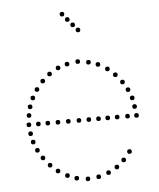

<svg xmlns="http://www.w3.org/2000/svg" viewBox="-53 -780 687 830"><g transform="rotate(-5 290.5 -364.5)"><path d="M296 -504Q286 -504 286 -514Q286 -524 296 -524Q306 -524 306 -514Q306 -504 296 -504ZM342 -497Q332 -497 332 -507Q332 -517 342 -517Q352 -517 352 -507Q352 -497 342 -497ZM382 -484Q372 -484 372 -494Q372 -504 382 -504Q392 -504 392 -494Q392 -484 382 -484ZM421 -461Q411 -461 411 -471Q411 -481 421 -481Q431 -481 431 -471Q431 -461 421 -461ZM453 -433Q443 -433 443 -443Q443 -453 453 -453Q463 -453 463 -443Q463 -433 453 -433ZM502 -364Q492 -364 492 -374Q492 -384 502 -384Q512 -384 512 -374Q512 -364 502 -364ZM517 -327Q507 -327 507 -337Q507 -347 517 -347Q527 -347 527 -337Q527 -327 517 -327ZM529 -250Q519 -250 519 -260Q519 -270 529 -270Q539 -270 539 -260Q539 -250 529 -250ZM481 -399Q471 -399 471 -409Q471 -419 481 -419Q491 -419 491 -409Q491 -399 481 -399ZM524 -289Q514 -289 514 -299Q514 -309 524 -309Q534 -309 534 -299Q534 -289 524 -289ZM249 -497Q239 -497 239 -507Q239 -517 249 -517Q259 -517 259 -507Q259 -497 249 -497ZM209 -484Q199 -484 199 -494Q199 -504 209 -504Q219 -504 219 -494Q219 -484 209 -484ZM170 -461Q160 -461 160 -471Q160 -481 170 -481Q180 -481 180 -471Q180 -461 170 -461ZM138 -433Q128 -433 128 -443Q128 -453 138 -453Q148 -453 148 -443Q148 -433 138 -433ZM89 -364Q79 -364 79 -374Q79 -384 89 -384Q99 -384 99 -374Q99 -364 89 -364ZM74 -327Q64 -327 64 -337Q64 -347 74 -347Q84 -347 84 -337Q84 -327 74 -327ZM62 -250Q52 -250 52 -260Q52 -270 62 -270Q72 -270 72 -260Q72 -250 62 -250ZM110 -399Q100 -399 100 -409Q100 -419 110 -419Q120 -419 120 -409Q120 -399 110 -399ZM66 -290Q56 -290 56 -300Q56 -310 66 -310Q76 -310 76 -300Q76 -290 66 -290ZM296 -15Q306 -15 306 -5Q306 5 296 5Q286 5 286 -5Q286 -15 296 -15ZM343 -20Q353 -20 353 -10Q353 0 343 0Q333 0 333 -10Q333 -20 343 -20ZM387 -34Q397 -34 397 -24Q397 -14 387 -14Q377 -14 377 -24Q377 -34 387 -34ZM425 -55Q435 -55 435 -45Q435 -35 425 -35Q415 -35 415 -45Q415 -55 425 -55ZM457 -83Q467 -83 467 -73Q467 -63 457 -63Q447 -63 447 -73Q447 -83 457 -83ZM485 -117Q495 -117 495 -107Q495 -97 485 -97Q475 -97 475 -107Q475 -117 485 -117ZM248 -22Q258 -22 258 -12Q258 -2 248 -2Q238 -2 238 -12Q238 -22 248 -22ZM209 -37Q219 -37 219 -27Q219 -17 209 -17Q199 -17 199 -27Q199 -37 209 -37ZM170 -60Q180 -60 180 -50Q180 -40 170 -40Q160 -40 160 -50Q160 -60 170 -60ZM138 -88Q148 -88 148 -78Q148 -68 138 -68Q128 -68 128 -78Q128 -88 138 -88ZM89 -157Q99 -157 99 -147Q99 -137 89 -137Q79 -137 79 -147Q79 -157 89 -157ZM74 -194Q84 -194 84 -184Q84 -174 74 -174Q64 -174 64 -184Q64 -194 74 -194ZM110 -122Q120 -122 120 -112Q120 -102 110 -102Q100 -102 100 -112Q100 -122 110 -122ZM66 -231Q76 -231 76 -221Q76 -211 66 -211Q56 -211 56 -221Q56 -231 66 -231ZM490 -250Q480 -250 480 -260Q480 -270 490 -270Q500 -270 500 -260Q500 -250 490 -250ZM445 -250Q435 -250 435 -260Q435 -270 445 -270Q455 -270 455 -260Q455 -250 445 -250ZM404 -250Q394 -250 394 -260Q394 -270 404 -270Q414 -270 414 -260Q414 -250 404 -250ZM364 -250Q354 -250 354 -260Q354 -270 364 -270Q374 -270 374 -260Q374 -250 364 -250ZM322 -250Q312 -250 312 -260Q312 -270 322 -270Q332 -270 332 -260Q332 -250 322 -250ZM279 -250Q269 -250 269 -260Q269 -270 279 -270Q289 -270 289 -260Q289 -250 279 -250ZM233 -250Q223 -250 223 -260Q223 -270 233 -270Q243 -270 243 -260Q243 -250 233 -250ZM188 -250Q178 -250 178 -260Q178 -270 188 -270Q198 -270 198 -260Q198 -250 188 -250ZM144 -250Q134 -250 134 -260Q134 -270 144 -270Q154 -270 154 -260Q154 -250 144 -250ZM103 -250Q93 -250 93 -260Q93 -270 103 -270Q113 -270 113 -260Q113 -250 103 -250ZM309 -640Q299 -640 299 -650Q299 -660 309 -660Q319 -660 319 -650Q319 -640 309 -640ZM288 -664Q278 -664 278 -674Q278 -684 288 -684Q298 -684 298 -674Q298 -664 288 -664ZM267 -689Q257 -689 257 -699Q257 -709 267 -709Q277 -709 277 -699Q277 -689 267 -689ZM246 -714Q236 -714 236 -724Q236 -734 246 -734Q256 -734 256 -724Q256 -714 246 -714Z"/></g></svg>

Font: Raleway Dots 
Style: Regular
Weight: 400
Version: Version 1.000